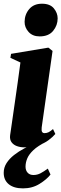

<svg xmlns="http://www.w3.org/2000/svg" viewBox="-25 -782 330 1034"><path d="M106 11.5Q85 11.5 66.5 5Q48 -1.5 37.2 -16Q26.5 -30.5 29.5 -54Q30.5 -61.5 34.2 -86Q38 -110.5 43.2 -148.5Q48.5 -186.5 55.5 -234Q62.5 -281.5 70 -335.5Q77.5 -389.5 85 -445.5L31 -470.5L34.5 -492L235.5 -525.5L258 -507.5L199.5 -96Q197.5 -78 201.8 -71.5Q206 -65 215 -65Q226.5 -65 236.8 -70Q247 -75 260.5 -87L273 -60.5Q259 -44 236.2 -27Q213.5 -10 181 0.8Q148.5 11.5 106 11.5ZM188.5 -586Q150.5 -586 128.8 -610.2Q107 -634.5 107.5 -665Q108 -704.5 132.5 -733.2Q157 -762 201 -762Q244.5 -762 265 -737Q285.5 -712 285.5 -683Q285.5 -645.5 261.2 -615.8Q237 -586 188.5 -586ZM99 232.5Q49.5 232.5 22.2 210.2Q-5 188 -5 148.5Q-5 120.5 10 96.8Q25 73 50.5 53Q76 33 107.2 16.5Q138.5 0 170 -13L185.5 -29L223.5 -18.5Q178.5 4 154.8 26.5Q131 49 121.8 71.2Q112.5 93.5 112.5 115.5Q112.5 135.5 123.8 148Q135 160.5 155 160.5Q175.5 160.5 193.5 151Q211.5 141.5 232.5 126L247 158Q227 184 188 208.2Q149 232.5 99 232.5Z"/></svg>

Font: Merriweather 120pt Black
Style: Italic
Weight: 900
Italic angle: -7.8°
Version: Version 2.101